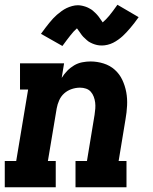

<svg xmlns="http://www.w3.org/2000/svg" viewBox="-21 -786 641 806"><path d="M-1 0V-110H47L97 -410H63V-520H248L238 -459Q248 -475 261 -488.5Q274 -502 290 -511.5Q306 -521 324 -524.5Q342 -528 359 -528Q387 -528 414 -519.5Q441 -511 461 -493Q481 -475 492.5 -450.5Q504 -426 509 -399Q514 -372 512.5 -343Q511 -314 506 -286L477 -110H510V0H296V-110H344L376 -304Q378 -317 379 -330Q380 -343 378.5 -355.5Q377 -368 372.5 -380Q368 -392 360 -401Q352 -410 340 -414Q328 -418 315 -418Q297 -418 279.5 -412Q262 -406 248.5 -394Q235 -382 227.5 -365Q220 -348 217 -331L180 -110H213V0ZM241 -593 151 -644Q161 -658 169.5 -669Q178 -680 186 -690Q194 -700 202 -708.5Q210 -717 218 -724Q226 -731 237 -739Q248 -747 258.5 -752Q269 -757 281.5 -760.5Q294 -764 306 -764Q310 -764 314.5 -763.5Q319 -763 323.5 -762Q328 -761 331.5 -760Q335 -759 339.5 -757.5Q344 -756 348 -754Q352 -752 355.5 -750Q359 -748 362.5 -746Q366 -744 368.5 -741.5Q371 -739 375 -735.5Q379 -732 382 -729Q385 -726 387.5 -723Q390 -720 392.5 -717Q395 -714 396.5 -711.5Q398 -709 401 -705Q404 -701 406 -698Q408 -695 410 -692Q418 -699 424 -705Q430 -711 437.5 -720Q445 -729 453.5 -740.5Q462 -752 472 -766L561 -714Q552 -701 543 -689.5Q534 -678 526 -668.5Q518 -659 510 -650.5Q502 -642 494.5 -635Q487 -628 476 -620Q465 -612 454 -606.5Q443 -601 430.5 -598Q418 -595 407 -595Q401 -595 396 -595.5Q391 -596 386.5 -597Q382 -598 377 -599.5Q372 -601 367.5 -603Q363 -605 359 -607Q355 -609 351 -611.5Q347 -614 343.5 -617.5Q340 -621 336 -624.5Q332 -628 328.5 -631.5Q325 -635 322.5 -638.5Q320 -642 317.5 -645.5Q315 -649 313 -652Q311 -655 307.5 -659.5Q304 -664 302 -667Q294 -660 288 -653.5Q282 -647 275 -638Q268 -629 259.5 -618Q251 -607 241 -593Z"/></svg>

Font: Iosevka Etoile XBdObl
Style: Regular
Weight: 800
Italic angle: -9°
Designer: Belleve Invis
Foundry: Belleve Invis
Version: Version 15.5.2; ttfautohint (v1.8.4)